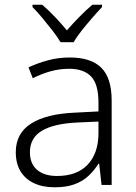

<svg xmlns="http://www.w3.org/2000/svg" viewBox="-20 -785 576 815"><path d="M276 -541Q366 -541 410 -497.5Q454 -454 454 -358V0H411L401 -90H398Q379 -60 354.5 -37.5Q330 -15 295.5 -2.5Q261 10 212 10Q161 10 124 -7.5Q87 -25 67 -58Q47 -91 47 -139Q47 -219 112 -260.5Q177 -302 301 -307L398 -312V-349Q398 -428 366.5 -460.5Q335 -493 274 -493Q233 -493 195 -482.5Q157 -472 119 -453L101 -499Q139 -517 183.5 -529Q228 -541 276 -541ZM308 -265Q207 -260 157 -229.5Q107 -199 107 -139Q107 -90 137.5 -64Q168 -38 222 -38Q306 -38 351.5 -85.5Q397 -133 398 -217V-269ZM237 -606Q224 -628 203 -655Q182 -682 159.5 -709Q137 -736 118 -755V-765H159Q186 -742 213.5 -713Q241 -684 264 -656Q288 -684 316.5 -713Q345 -742 372 -765H413V-755Q395 -736 371.5 -709Q348 -682 326.5 -655Q305 -628 293 -606Z"/></svg>

Font: Noto Sans Thai Light
Style: Regular
Weight: 300
Designer: Monotype Design Team
Foundry: Monotype Imaging Inc.
Version: Version 2.001